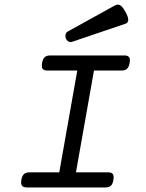

<svg xmlns="http://www.w3.org/2000/svg" viewBox="-20 -823 640 843"><path d="M550.3 -558.1Q550.3 -550.8 549.3 -546.4Q545.9 -528.3 537.6 -520.8Q529.3 -513.2 512.7 -513.2H392.6L313.5 -66.4H453.1Q466.8 -66.4 472.9 -61.5Q479 -56.6 479 -44.9Q479 -37.6 478 -33.2Q475.1 -15.1 466.8 -7.6Q458.5 0 441.9 0H99.1Q85.4 0 79.1 -5.1Q72.8 -10.3 72.8 -22Q72.8 -25.4 73.7 -33.2Q77.1 -51.3 85.4 -58.8Q93.8 -66.4 110.4 -66.4H240.2L319.3 -513.2H189.5Q175.8 -513.2 169.7 -518.1Q163.6 -522.9 163.6 -534.7Q163.6 -542 164.6 -546.4Q168 -564.5 176.3 -572Q184.6 -579.6 201.2 -579.6H524.4Q538.1 -579.6 544.2 -574.7Q550.3 -569.8 550.3 -558.1ZM497.6 -802.7Q505.4 -802.7 513.4 -795.4Q521.5 -788.1 530.8 -771Q543 -749.5 543 -735.8Q543 -722.7 530.8 -718.8L295.9 -639.2Q292 -638.2 290 -638.2Q283.2 -638.2 277.3 -642.8Q271.5 -647.5 269 -654.8Q267.1 -659.2 267.1 -665.5Q267.1 -678.7 278.3 -685.1L481.4 -797.4Q490.7 -802.7 497.6 -802.7Z"/></svg>

Font: Courier Prime
Style: Italic
Weight: 400
Italic angle: -10°
Designer: Alan Dague-Greene
Foundry: Quote-Unquote Apps
Version: Version 3.018